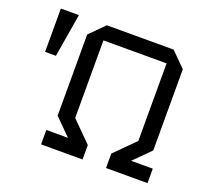

<svg xmlns="http://www.w3.org/2000/svg" viewBox="-120 -850 1089 1000"><g transform="rotate(20 425.0 -350.0)"><path d="M55 -460V-700H155L115 -460ZM200 0V-80H320L230 -170V-620L310 -700H680L760 -620V-170L670 -80H790V0H560V-80L670 -190V-620H320V-190L430 -80V0Z"/></g></svg>

Font: Tektur
Style: Regular
Weight: 400
Designer: Adam Jagosz
Foundry: Adam Jagosz
Version: Version 1.005;gftools[0.9.30]